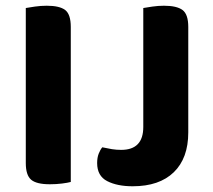

<svg xmlns="http://www.w3.org/2000/svg" viewBox="-20 -636 744 670"><path d="M154 7Q107 7 88.5 -9Q70 -25 70 -67V-608Q81 -610 101.5 -613Q122 -616 143 -616Q188 -616 207.5 -601Q227 -586 227 -542V-1Q216 2 196 4.5Q176 7 154 7ZM637 -174Q637 -84 586.5 -35Q536 14 443 14Q389 14 354 -4Q319 -22 319 -67Q319 -86 324.5 -100Q330 -114 337 -122Q355 -118 370.5 -115.5Q386 -113 403 -113Q480 -113 480 -193V-608Q491 -610 511.5 -613Q532 -616 552 -616Q597 -616 617 -601Q637 -586 637 -542Z"/></svg>

Font: Baloo Da 2
Style: Bold
Weight: 700
Designer: Noopur Datye, Sulekha Rajkumar and Ek Type
Foundry: Ek Type
Version: Version 1.640;hotconv 1.0.111;makeotfexe 2.5.65597; ttfautoh